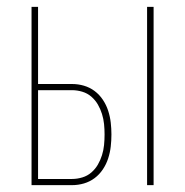

<svg xmlns="http://www.w3.org/2000/svg" viewBox="-20 -540 540 560"><path d="M409 0V-520H428V0ZM72 0V-520H91V-295H190Q208 -295 225 -290Q242 -285 256 -274.5Q270 -264 280 -249Q290 -234 295.5 -217Q301 -200 303 -182.5Q305 -165 305 -148Q305 -130 303 -112.5Q301 -95 295.5 -78Q290 -61 280 -46Q270 -31 256 -20.5Q242 -10 225 -5Q208 0 190 0ZM91 -18H190Q205 -18 220 -22.5Q235 -27 246.5 -37Q258 -47 265.5 -60Q273 -73 277.5 -87.5Q282 -102 283.5 -117Q285 -132 285 -148Q285 -163 283.5 -178Q282 -193 277.5 -207.5Q273 -222 265.5 -235Q258 -248 246.5 -258Q235 -268 220 -272.5Q205 -277 190 -277H91Z"/></svg>

Font: Iosevka SS04 Thin
Style: Regular
Weight: 100
Monospace: yes
Designer: Belleve Invis
Foundry: Belleve Invis
Version: Version 19.0.0; ttfautohint (v1.8.4)